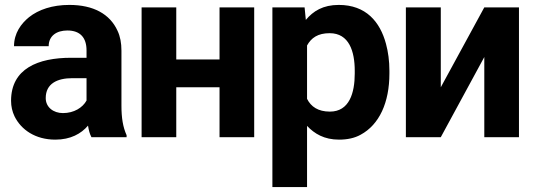

<svg xmlns="http://www.w3.org/2000/svg" viewBox="-20 -558 2170 781"><path d="M25 -148C25 -125 30 -104 39 -85C66 -30 124 10 205 10C267 10 310 -14 338 -47C341 -28 345 -13 352 0H495V-8C480 -41 474 -79 474 -128V-352C474 -383 469 -410 458 -433C427 -501 360 -538 262 -538C193 -538 137 -519 98 -488C66 -462 37 -423 37 -370H178C178 -412 210 -434 254 -434C307 -434 332 -404 332 -353V-323H269C135 -323 25 -279 25 -148ZM166 -159C166 -218 213 -240 274 -240H332V-149C316 -120 281 -98 236 -98C197 -98 166 -122 166 -159Z M556 0H697V-203H873V0H1014V-528H873V-316H697V-528H556Z M1088 203H1229V-46C1259 -14 1299 10 1359 10C1392 10 1422 4 1447 -10C1523 -51 1564 -141 1564 -259V-270C1564 -310 1559 -347 1550 -380C1526 -469 1469 -538 1358 -538C1294 -538 1254 -513 1224 -477L1219 -528H1088ZM1229 -156V-373C1246 -404 1273 -423 1321 -423C1400 -423 1423 -349 1423 -270V-259C1423 -180 1401 -104 1322 -104C1274 -104 1245 -124 1229 -156Z M1631 0H1773L1950 -326V0H2091V-528H1950L1773 -203V-528H1631Z"/></svg>

Font: Asimov Pro
Style: Bd
Weight: 700
Designer: Google
Version: Version 2.000980; 2014